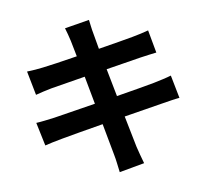

<svg xmlns="http://www.w3.org/2000/svg" viewBox="-92 -916 1183 1082"><g transform="rotate(-10 500.0 -375.5)"><path d="M885 -424C859 -416 822 -408 783 -400C738 -391 656 -378 566 -363L535 -522L735 -554C765 -558 805 -564 827 -566L803 -697C779 -690 741 -682 709 -676C673 -669 597 -657 512 -643C504 -688 498 -721 496 -735C491 -759 488 -793 485 -813L344 -790C351 -766 358 -742 364 -714C367 -698 374 -665 382 -623C296 -609 219 -598 184 -594C153 -590 123 -588 91 -587L118 -449C148 -457 175 -463 210 -470C241 -475 318 -488 406 -502L436 -342C335 -326 242 -311 196 -304C164 -300 119 -294 92 -293L120 -159C143 -165 177 -172 220 -180C263 -188 357 -204 459 -221C475 -137 488 -68 493 -39C499 -10 502 24 507 62L651 36C642 4 632 -32 625 -62C619 -93 605 -160 589 -242C677 -256 758 -269 806 -277C844 -283 885 -290 911 -292Z"/></g></svg>

Font: Noto Sans CJK JP Bold
Style: Regular
Weight: 700
Designer: Ryoko NISHIZUKA (kana & ideographs); Paul D. Hunt (Latin, Greek & Cyrillic); Wenlong ZHANG (bopomofo); Sandoll Communica
Foundry: Adobe Systems Incorporated
Version: Version 1.004;PS 1.004;hotconv 1.0.82;makeotf.lib2.5.63406